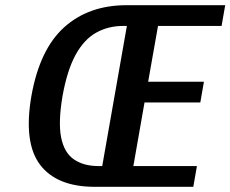

<svg xmlns="http://www.w3.org/2000/svg" viewBox="-20 -720 888 740"><path d="M345 0Q199 0 134.5 -85Q70 -170 101 -350Q133 -530 227.5 -615Q322 -700 468 -700H848L834 -620H589L551 -405H766L752 -325H537L494 -80H739L725 0ZM359 -80H374L469 -620H454Q397 -620 350.5 -594Q304 -568 271.5 -509Q239 -450 221 -350Q204 -250 215.5 -191Q227 -132 264.5 -106Q302 -80 359 -80Z"/></svg>

Font: Cuprum
Style: Bold Italic
Weight: 700
Italic angle: -10°
Designer: Jovanny Lemonad
Foundry: Jovanny Lemonad
Version: Version 3.000